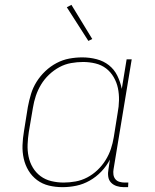

<svg xmlns="http://www.w3.org/2000/svg" viewBox="-20 -765 640 793"><path d="M238 8Q209 8 182 1.5Q155 -5 133.5 -21Q112 -37 98 -60Q84 -83 78 -110Q72 -137 73 -165.5Q74 -194 79 -223L95 -323Q100 -350 108 -376.5Q116 -403 131 -427Q146 -451 167 -471Q188 -491 213.5 -504.5Q239 -518 266 -523Q293 -528 320 -528Q350 -528 379 -520.5Q408 -513 430 -495.5Q452 -478 464.5 -452.5Q477 -427 483 -398L503 -520H524L449 -66Q447 -55 448.5 -44Q450 -33 456.5 -25Q463 -17 473.5 -14Q484 -11 495 -11H510L509 8H491Q476 8 462 3.5Q448 -1 438.5 -11Q429 -21 427 -36Q425 -51 428 -66L434 -106Q420 -79 398.5 -56.5Q377 -34 350.5 -19Q324 -4 295.5 2Q267 8 238 8ZM243 -11Q267 -11 292 -15.5Q317 -20 340 -32Q363 -44 382.5 -62.5Q402 -81 416 -103.5Q430 -126 438 -150Q446 -174 450 -199L466 -299Q471 -325 471.5 -351Q472 -377 467 -401Q462 -425 449.5 -446.5Q437 -468 418 -482.5Q399 -497 374 -503Q349 -509 323 -509Q299 -509 273.5 -504.5Q248 -500 225 -487.5Q202 -475 182.5 -456.5Q163 -438 149.5 -415.5Q136 -393 128 -369Q120 -345 116 -320L99 -220Q95 -194 94 -168.5Q93 -143 98 -118.5Q103 -94 115.5 -73Q128 -52 147.5 -37.5Q167 -23 192 -17Q217 -11 243 -11ZM345 -596 256 -735 275 -745 361 -604Z"/></svg>

Font: Iosevka HT Thin Extended
Style: Italic
Weight: 100
Width: 7
Italic angle: -9°
Monospace: yes
Designer: Belleve Invis
Foundry: Belleve Invis
Version: Version 32.3.0; ttfautohint (v1.8.4)